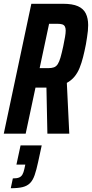

<svg xmlns="http://www.w3.org/2000/svg" viewBox="-27 -708 487 1017"><path d="M-7 0 139 -688H306Q357 -688 386 -675Q415 -662 427.5 -636.5Q440 -611 440 -575Q440 -561 438.5 -544.5Q437 -528 434 -510Q431 -492 428 -473Q421 -437 413 -405.5Q405 -374 394.5 -348Q384 -322 367.5 -302Q351 -282 327 -269L340 0H224L219 -244Q217 -244 214.5 -244Q212 -244 209 -244H161L109 0ZM183 -347H228Q247 -347 259 -351.5Q271 -356 279 -368.5Q287 -381 293.5 -403.5Q300 -426 308 -463Q314 -492 317.5 -512.5Q321 -533 321 -546Q321 -560 316.5 -568Q312 -576 302.5 -579Q293 -582 277 -582H233ZM30 289 41 237Q62 237 73.5 232.5Q85 228 91.5 217Q98 206 102 187L107 164H60L82 62H194L175 150Q166 192 156.5 219.5Q147 247 132 262Q117 277 93 283Q69 289 30 289Z"/></svg>

Font: Saira ExtraCondensed
Style: Bold Italic
Weight: 700
Width: 2
Italic angle: -12°
Designer: Hector Gatti with collaboration of the Omnibus-Type team
Foundry: Omnibus-Type
Version: Version 1.101